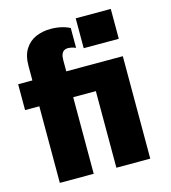

<svg xmlns="http://www.w3.org/2000/svg" viewBox="-111 -835 822 925"><g transform="rotate(-15 300.0 -373.0)"><path d="M73 0V-382H2V-511H73V-583Q73 -635 93.5 -667Q114 -699 147.5 -713.5Q181 -728 221 -728Q249 -728 273.5 -722.5Q298 -717 317 -707V-608Q306 -613 295.5 -615Q285 -617 277 -617Q267 -617 259 -612Q251 -607 246.5 -596Q242 -585 242 -566V-511H524V0H355V-382H242V0ZM352 -597V-746H527V-597Z"/></g></svg>

Font: Chivo Mono ExtraBold
Style: Regular
Weight: 800
Monospace: yes
Designer: Hector Gatti
Foundry: Omnibus-Type
Version: Version 1.008